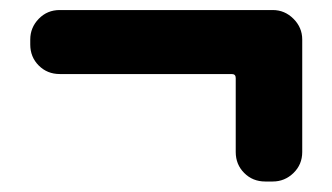

<svg xmlns="http://www.w3.org/2000/svg" viewBox="-20 -460 648 375"><path d="M498 -105.5Q473.6 -105.5 457 -122.1Q440.4 -138.7 440.4 -163.1V-307.6Q440.4 -315.4 432.6 -315.4H96.7Q72.3 -315.4 55.7 -332Q39.1 -348.6 39.1 -373V-382.8Q39.1 -406.2 55.7 -423.3Q72.3 -440.4 96.7 -440.4H512.7Q536.1 -440.4 553.2 -423.3Q570.3 -406.2 570.3 -382.8V-163.1Q570.3 -138.7 553.2 -122.1Q536.1 -105.5 512.7 -105.5Z"/></svg>

Font: Gen Jyuu Gothic Heavy
Style: Bold
Weight: 900
Designer: [Source Han Sans]
Ryoko NISHIZUKA  (kana & ideographs); Paul D. Hunt (Latin, Greek & Cyrillic); Wenlong ZHANG  (bopomofo
Version: Version 1.002.20150607